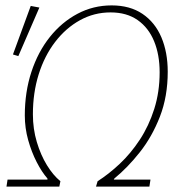

<svg xmlns="http://www.w3.org/2000/svg" viewBox="-20 -692 674 712"><path d="M4 0 8 -26H156V-30Q135 -54 116 -91Q97 -128 84.5 -172.5Q72 -217 72 -264Q72 -351 96.5 -425.5Q121 -500 165 -555Q209 -610 267.5 -641Q326 -672 394 -672Q462 -672 508.5 -640.5Q555 -609 578.5 -553.5Q602 -498 602 -426Q602 -334 573 -259.5Q544 -185 498.5 -127.5Q453 -70 404 -30L402 -26H538L534 0H336L342 -20Q383 -46 424 -84.5Q465 -123 498.5 -174Q532 -225 552 -288Q572 -351 572 -424Q572 -489 551.5 -539Q531 -589 490.5 -617.5Q450 -646 390 -646Q329 -646 276.5 -617Q224 -588 184.5 -536.5Q145 -485 123.5 -416.5Q102 -348 102 -268Q102 -214 116.5 -165.5Q131 -117 154 -79.5Q177 -42 204 -20L200 0ZM48 -484 28 -490 94 -670 126 -664Z"/></svg>

Font: Source Sans Variable
Style: Italic
Weight: 200
Italic angle: -11°
Designer: Paul D. Hunt
Foundry: Adobe Systems Incorporated
Version: Version 3.006;hotconv 1.0.111;makeotfexe 2.5.65597